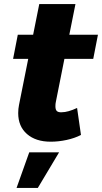

<svg xmlns="http://www.w3.org/2000/svg" viewBox="-20 -685 499 939"><path d="M253 -186Q251 -178 251 -165Q251 -148 258.5 -141.5Q266 -135 282 -136Q312 -136 357 -157L376 -25Q345 -9 305.5 -0.5Q266 8 228 8Q155 8 112 -29.5Q69 -67 69 -132Q69 -153 73 -172L118 -397H44L67 -515H142L172 -665H349L319 -515H459L436 -397H295ZM123 60H269L165 234H61Z"/></svg>

Font: Gontserrat
Style: Bold Italic
Weight: 700
Italic angle: -11.3°
Designer: Julieta Ulanovsky
Foundry: Julieta Ulanovsky
Version: Version 6.001